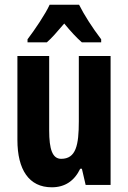

<svg xmlns="http://www.w3.org/2000/svg" viewBox="-20 -786 545 816"><path d="M316 -766H191C174 -728 127 -658 97 -619V-606H179C199 -623 224 -652 253 -686C281 -652 306 -625 328 -606H410V-619C372 -669 338 -722 316 -766ZM450 -548H315V-271C315 -169 303 -111 240 -111C203 -111 189 -151 189 -232V-548H54V-191C54 -65 103 10 200 10C256 10 296 -17 321 -69H328L344 0H450Z"/></svg>

Font: Noto Sans Oriya ExtCond Bold
Style: Bold
Weight: 700
Width: 2
Designer: Amélie Bonet and Sol Matas
Foundry: Google LLC
Version: Version 2.006